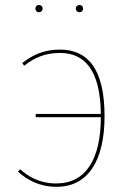

<svg xmlns="http://www.w3.org/2000/svg" viewBox="-20 -723 506 754"><path d="M133 -675.1C142.1 -675.1 147.6 -681.6 147.6 -689.3C147.6 -697 142.1 -703.4 133 -703.4C124.3 -703.4 118.9 -697 118.9 -689.3C118.9 -681.6 124.3 -675.1 133 -675.1ZM292.3 -675.1C301 -675.1 306.4 -681.6 306.4 -689.3C306.4 -697 301 -703.4 292.3 -703.4C283.1 -703.4 277.7 -697 277.7 -689.3C277.7 -681.6 283.1 -675.1 292.3 -675.1ZM214.6 -528.3C153.8 -528.3 108 -507.7 67.4 -475.3L74.8 -464.7C113.6 -495.4 156 -515.1 215 -515.1C310.2 -515.1 373.8 -451.3 376.1 -275.6H120.3V-262.8H376.1C375.5 -98.7 318.1 -2.6 200.4 -2.6C136.4 -2.6 92.8 -28.4 58.6 -58.7L50.7 -48.6C87.1 -16.6 133.4 10.6 202.6 10.6C325.6 10.6 390.6 -92 390.6 -266.9C390.6 -455.7 322.4 -528.3 214.6 -528.3Z"/></svg>

Font: Fira Sans Hair
Style: Regular
Weight: 100
Designer: bBox Type GmbH & Carrois Corporate GbR & Edenspiekermann AG
Foundry: bBox Type GmbH & Carrois Corporate GbR & Edenspiekermann AG
Version: Version 4.300;PS 004.300;hotconv 1.0.88;makeotf.lib2.5.64775